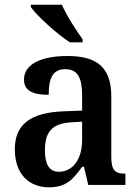

<svg xmlns="http://www.w3.org/2000/svg" viewBox="-20 -786 587 816"><path d="M277 -606H331V-619C304 -657 262 -721 243 -766H111V-756C135 -721 221 -642 277 -606ZM188 10C261 10 289 -22 329 -77H337L355 0H513V-48H510C468 -48 453 -64 453 -119V-376C453 -502 390 -548 266 -548C163 -548 82 -517 82 -448C82 -402 117 -383 187 -383C187 -450 202 -492 257 -492C316 -492 329 -447 329 -374V-316L252 -313C112 -308 43 -259 43 -152C43 -42 107 10 188 10ZM230 -56C189 -56 171 -88 171 -147C171 -222 198 -261 282 -266L329 -269V-191C329 -110 290 -56 230 -56Z"/></svg>

Font: Noto Serif Devanagari SemiCondensed SemiBold
Style: Regular
Weight: 600
Width: 4
Designer: Universal Thirst, Indian Type Foundry and the Monotype Design Team
Foundry: Monotype Imaging Inc.
Version: Version 2.004